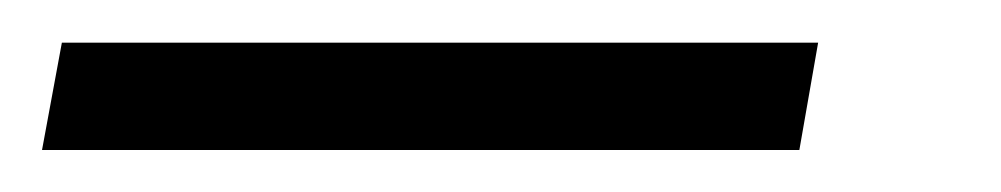

<svg xmlns="http://www.w3.org/2000/svg" viewBox="-70 -20 469 90"><path d="M304.7 50.3H-50.3L-41 0H313.5Z"/></svg>

Font: MAUL Condensed Light Italic
Style: Light Italic
Weight: 300
Italic angle: -12°
Designer: MAUL
Version: Version 1.0; 2020; ttfautohint (v1.8.3)